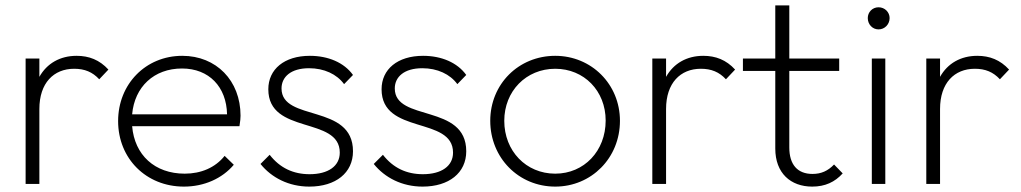

<svg xmlns="http://www.w3.org/2000/svg" viewBox="-20 -682 3788 712"><path d="M75 0H126V-278C126 -374 179 -427 255 -427C294 -427 323 -415 348 -388L382 -424C349 -460 310 -475 264 -475C203 -475 154 -447 126 -397V-465H75Z M662 10C737 10 804 -20 847 -71L813 -104C778 -60 725 -38 665 -38C554 -38 479 -107 470 -214H868C871 -232 872 -245 872 -253C872 -383 782 -475 656 -475C520 -475 418 -370 418 -233C418 -94 522 10 662 10ZM470 -258C479 -360 551 -428 655 -428C755 -428 820 -360 822 -258Z M1127 10C1225 10 1289 -41 1289 -121C1289 -299 1024 -229 1024 -354C1024 -397 1059 -429 1126 -429C1182 -429 1229 -407 1256 -370L1289 -404C1256 -450 1197 -475 1129 -475C1034 -475 975 -425 975 -351C975 -181 1240 -252 1240 -116C1240 -66 1197 -36 1128 -36C1068 -36 1018 -59 980 -108L946 -74C987 -23 1051 10 1127 10Z M1547 10C1645 10 1709 -41 1709 -121C1709 -299 1444 -229 1444 -354C1444 -397 1479 -429 1546 -429C1602 -429 1649 -407 1676 -370L1709 -404C1676 -450 1617 -475 1549 -475C1454 -475 1395 -425 1395 -351C1395 -181 1660 -252 1660 -116C1660 -66 1617 -36 1548 -36C1488 -36 1438 -59 1400 -108L1366 -74C1407 -23 1471 10 1547 10Z M2039 10C2173 10 2279 -96 2279 -234C2279 -370 2173 -475 2039 -475C1903 -475 1798 -370 1798 -234C1798 -97 1903 10 2039 10ZM1850 -234C1850 -344 1931 -427 2039 -427C2146 -427 2226 -345 2226 -235C2226 -122 2146 -38 2039 -38C1931 -38 1850 -122 1850 -234Z M2399 0H2450V-278C2450 -374 2503 -427 2579 -427C2618 -427 2647 -415 2672 -388L2706 -424C2673 -460 2634 -475 2588 -475C2527 -475 2478 -447 2450 -397V-465H2399Z M2992 10C3040 10 3076 -7 3105 -39L3073 -72C3050 -48 3025 -37 2993 -37C2937 -37 2907 -72 2907 -135V-419H3092V-465H2907V-662H2855V-465H2735V-419H2855V-131C2855 -40 2912 10 2992 10Z M3213 0H3263V-465H3213ZM3198 -615C3198 -592 3215 -573 3238 -573C3261 -573 3279 -592 3279 -615C3279 -637 3261 -655 3238 -655C3215 -655 3198 -637 3198 -615Z M3415 0H3466V-278C3466 -374 3519 -427 3595 -427C3634 -427 3663 -415 3688 -388L3722 -424C3689 -460 3650 -475 3604 -475C3543 -475 3494 -447 3466 -397V-465H3415Z"/></svg>

Font: MV Cash ExtraLight
Style: Regular
Weight: 200
Designer: Rodrigo Fuenzalida
Foundry: fragTYPE
Version: Version 1.100;Glyphs 3.1.2 (3151)